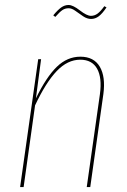

<svg xmlns="http://www.w3.org/2000/svg" viewBox="-20 -758 516 778"><path d="M349.1 -681.2Q333 -681.2 316.7 -692.1Q300.3 -703.1 285.6 -713.9Q271 -724.6 258.3 -724.6Q243.7 -724.6 232.7 -717Q221.7 -709.5 204.1 -689.5L195.8 -695.8Q213.9 -717.8 228 -727.8Q242.2 -737.8 257.8 -737.8Q275.4 -737.8 303.7 -715.8Q332 -693.8 348.6 -693.8Q362.8 -693.8 375 -702.6Q387.2 -711.4 402.8 -732.9L411.6 -728Q394.5 -702.6 380.1 -691.9Q365.7 -681.2 349.1 -681.2ZM305.7 -528.3Q360.4 -528.3 384.3 -487.8Q408.2 -447.3 398.9 -377L345.7 0H331.5L384.8 -376Q394 -442.9 373.5 -479.5Q353 -516.1 305.2 -516.1Q253.9 -516.1 210 -470.2Q166 -424.3 122.1 -331.1L75.7 0H61.5L134.8 -518.1H146.5L125.5 -359.4Q167.5 -445.8 210 -487.1Q252.4 -528.3 305.7 -528.3Z"/></svg>

Font: Fira Sans Compressed Hair
Style: Italic
Weight: 100
Width: 3
Italic angle: -8°
Designer: Carrois Corporate & Edenspiekermann AG
Foundry: Carrois Corporate GbR & Edenspiekermann AG
Version: Version 4.203;PS 004.203;hotconv 1.0.88;makeotf.lib2.5.64775